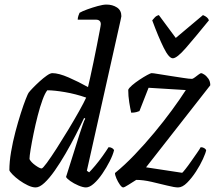

<svg xmlns="http://www.w3.org/2000/svg" viewBox="-20 -820 956 840"><path d="M136 0Q121 0 102 -9Q83 -18 65 -31Q47 -44 35 -56.5Q23 -69 21 -75Q21 -112 28.5 -156Q36 -200 47.5 -243.5Q59 -287 71 -324.5Q83 -362 92.5 -386Q102 -410 105 -414Q110 -421 123.5 -435Q137 -449 153.5 -464Q170 -479 185 -489.5Q200 -500 209 -500Q237 -500 280.5 -481Q324 -462 365 -439Q368 -451 374.5 -480.5Q381 -510 389 -548Q397 -586 404 -622Q411 -658 416 -684Q421 -710 421 -714Q421 -734 399 -734H320Q320 -742 323 -751Q326 -760 328 -764Q340 -771 362 -779Q384 -787 407.5 -793.5Q431 -800 446 -800Q472 -800 491.5 -787.5Q511 -775 511 -749Q511 -746 507.5 -731.5Q504 -717 498 -689L360 -73L370 -66Q380 -76 396.5 -95.5Q413 -115 429 -137.5Q445 -160 455 -176Q464 -176 470.5 -172Q477 -168 479 -163Q474 -142 460 -114.5Q446 -87 428 -60.5Q410 -34 391 -17Q372 0 356 0Q343 0 323 -8.5Q303 -17 287.5 -28Q272 -39 269 -46L328 -233Q336 -257 342.5 -276Q349 -295 353 -301L348 -304Q332 -270 311 -229Q290 -188 266.5 -147.5Q243 -107 219.5 -73.5Q196 -40 174.5 -20Q153 0 136 0ZM162 -83Q167 -83 185 -107.5Q203 -132 228 -171Q253 -210 279 -253Q305 -296 326 -333.5Q347 -371 357 -393Q311 -409 264 -417Q217 -425 187 -425Q177 -413 166 -383Q155 -353 145 -314Q135 -275 127 -236Q119 -197 114 -166.5Q109 -136 109 -124Q116 -110 135 -96.5Q154 -83 162 -83ZM519 0Q513 0 504.5 -12Q496 -24 489.5 -39Q483 -54 483 -63Q525 -97 569 -143Q613 -189 655 -239.5Q697 -290 732.5 -338.5Q768 -387 793 -426L630 -436L590 -334Q586 -332 576.5 -329.5Q567 -327 554 -327Q550 -344 545.5 -372Q541 -400 541 -427Q544 -435 558 -447Q572 -459 590 -471Q608 -483 623.5 -491.5Q639 -500 644 -500Q650 -500 673.5 -496Q697 -492 727 -487.5Q757 -483 782.5 -479Q808 -475 819 -475Q824 -475 832.5 -481.5Q841 -488 849 -494Q857 -500 860 -500Q864 -500 873.5 -494Q883 -488 891.5 -476Q900 -464 900 -447L619 -88L777 -64Q780 -66 791.5 -80.5Q803 -95 816.5 -114.5Q830 -134 842 -151Q854 -168 858 -176Q867 -176 873.5 -172Q880 -168 882 -163Q880 -151 868 -124.5Q856 -98 837.5 -69.5Q819 -41 798.5 -20.5Q778 0 759 0Q744 0 712 -8Q680 -16 643 -24.5Q606 -33 576 -33Q560 -23 542 -11.5Q524 0 519 0ZM736 -565Q719 -565 696 -611.5Q673 -658 646 -731Q651 -737 657.5 -744Q664 -751 675 -754L749 -654L868 -754Q890 -745 894 -731Q833 -656 793.5 -610.5Q754 -565 736 -565Z"/></svg>

Font: Texturina 72pt 72pt Medium
Style: Italic
Weight: 500
Italic angle: -11°
Designer: Guillermo Torres Carreño
Foundry: Omnibus-Type
Version: Version 1.002; ttfautohint (v1.8.3)